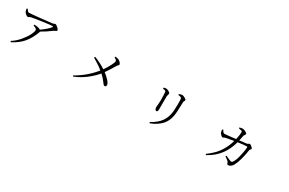

<svg xmlns="http://www.w3.org/2000/svg" viewBox="169 -2239 5662 3767"><g transform="rotate(30 3000.0 -356.0)"><path d="M432.6 -489.3Q528.3 -489.3 575.2 -458Q634.8 -499 687.5 -544.9Q740.2 -590.8 761.7 -621.1Q771.5 -634.8 769 -639.2Q766.6 -643.6 750 -643.6Q713.9 -643.6 551.8 -621.1Q389.6 -598.6 305.7 -582Q285.2 -578.1 269.5 -566.9Q253.9 -555.7 242.2 -555.7Q223.6 -555.7 195.8 -579.1Q168 -602.5 156.2 -627Q148.4 -644.5 142.6 -688.5L164.1 -694.3Q190.4 -653.3 203.1 -645.5Q213.9 -638.7 226.6 -638.7Q270.5 -638.7 477.1 -660.6Q683.6 -682.6 737.3 -690.4Q748 -691.4 761.7 -699.2Q775.4 -707 784.2 -707Q805.7 -707 843.8 -672.9Q881.8 -638.7 881.8 -618.2Q881.8 -607.4 872.1 -600.6Q862.3 -593.8 845.2 -586.9Q828.1 -580.1 820.3 -574.2Q703.1 -486.3 596.7 -426.8Q596.7 -419.9 593.8 -411.1Q535.2 -251 445.8 -144Q356.4 -37.1 204.1 41L188.5 19.5Q280.3 -36.1 357.4 -127.9Q434.6 -219.7 471.7 -294.4Q508.8 -369.1 508.8 -407.2Q508.8 -427.7 488.3 -440.4Q467.8 -453.1 427.7 -466.8Z M2116.2 -722.7 2123 -741.2Q2174.8 -737.3 2201.2 -724.6Q2228.5 -710.9 2250 -687Q2271.5 -663.1 2271.5 -643.6Q2271.5 -633.8 2255.4 -620.1Q2239.3 -606.4 2231.4 -590.8Q2146.5 -446.3 2092.8 -373Q2157.2 -325.2 2208.5 -268.6Q2259.8 -211.9 2260.7 -175.8Q2260.7 -134.8 2226.6 -134.8Q2210 -134.8 2194.8 -153.8Q2179.7 -172.9 2142.1 -221.2Q2104.5 -269.5 2050.8 -317.4Q1965.8 -214.8 1849.1 -127Q1732.4 -39.1 1600.6 12.7L1587.9 -6.8Q1826.2 -138.7 2003.9 -357.4Q1900.4 -441.4 1769.5 -515.6L1784.2 -539.1Q1913.1 -490.2 2042 -408.2Q2092.8 -481.4 2133.3 -558.6Q2173.8 -635.7 2173.8 -661.1Q2173.8 -679.7 2161.1 -691.4Q2148.4 -703.1 2116.2 -722.7Z M3710.9 -405.3Q3703.1 -232.4 3616.7 -120.6Q3530.3 -8.8 3359.4 55.7L3345.7 34.2Q3493.2 -43 3565.9 -148.9Q3638.7 -254.9 3647.5 -408.2Q3655.3 -560.5 3650.4 -653.3Q3646.5 -683.6 3627.9 -694.3Q3614.3 -702.1 3568.4 -707L3567.4 -726.6Q3612.3 -746.1 3634.8 -746.1Q3663.1 -746.1 3701.2 -724.1Q3739.3 -702.1 3739.3 -685.5Q3739.3 -675.8 3730 -660.2Q3720.7 -644.5 3719.7 -627Q3715.8 -502.9 3710.9 -405.3ZM3295.9 -653.3Q3281.2 -660.2 3244.1 -667V-686.5Q3283.2 -698.2 3300.8 -698.2Q3329.1 -698.2 3364.3 -676.8Q3399.4 -655.3 3399.4 -636.7Q3399.4 -628.9 3392.6 -610.4Q3385.7 -591.8 3383.8 -571.3Q3382.8 -556.6 3382.8 -266.6Q3382.8 -216.8 3350.6 -216.8Q3334 -216.8 3322.8 -236.8Q3311.5 -256.8 3311.5 -285.2Q3311.5 -293.9 3316.4 -339.8Q3321.3 -385.7 3322.3 -432.6Q3322.3 -558.6 3316.4 -614.3Q3315.4 -627.9 3314 -634.3Q3312.5 -640.6 3308.1 -645.5Q3303.7 -650.4 3295.9 -653.3Z M4925.8 -734.4V-754.9Q4981.4 -767.6 4998 -766.6Q5027.3 -765.6 5064.9 -744.6Q5102.5 -723.6 5102.5 -705.1Q5102.5 -694.3 5089.8 -679.7Q5077.1 -665 5073.2 -644.5Q5062.5 -586.9 5049.8 -533.2Q5089.8 -538.1 5147.5 -544.9Q5205.1 -551.8 5211.9 -552.7Q5226.6 -554.7 5241.2 -566.4Q5255.9 -578.1 5262.7 -578.1Q5279.3 -578.1 5311 -551.8Q5342.8 -525.4 5342.8 -509.8Q5342.8 -499 5329.6 -488.3Q5316.4 -477.5 5314.5 -462.9Q5275.4 -208 5206.1 -78.1Q5187.5 -43 5157.7 -22.5Q5127.9 -2 5100.6 -2Q5078.1 -2 5070.3 -32.2Q5067.4 -43 5062.5 -51.8Q5057.6 -60.5 5046.9 -70.3Q5036.1 -80.1 5028.3 -85.9Q5020.5 -91.8 5001 -106Q4981.4 -120.1 4970.7 -127.9L4983.4 -147.5Q4998 -140.6 5024.9 -128.4Q5051.8 -116.2 5069.3 -108.4Q5086.9 -100.6 5095.7 -97.7Q5116.2 -91.8 5127 -93.8Q5137.7 -95.7 5147.5 -108.4Q5190.4 -161.1 5220.7 -294.9Q5251 -428.7 5251 -495.1Q5251 -505.9 5239.3 -505.9Q5182.6 -505.9 5039.1 -485.4Q4943.4 -121.1 4627.9 43.9L4612.3 24.4Q4699.2 -37.1 4764.2 -104.5Q4829.1 -171.9 4868.7 -239.3Q4908.2 -306.6 4930.2 -359.4Q4952.1 -412.1 4970.7 -474.6Q4835 -452.1 4791 -441.4Q4775.4 -438.5 4759.8 -429.2Q4744.1 -419.9 4734.4 -419.9Q4715.8 -419.9 4691.4 -445.8Q4667 -471.7 4660.2 -492.2Q4652.3 -511.7 4654.3 -554.7L4673.8 -559.6Q4683.6 -540 4689 -530.8Q4694.3 -521.5 4706.1 -510.3Q4717.8 -499 4730.5 -499Q4770.5 -499 4983.4 -525.4Q5005.9 -627.9 5007.8 -688.5Q5007.8 -712.9 4990.2 -719.7Q4972.7 -726.6 4925.8 -734.4Z"/></g></svg>

Font: Bpmf Zihi Serif Regular
Style: Regular
Weight: 400
Foundry: But Ko
Version: Version 1.320